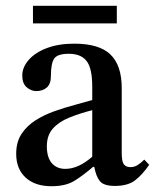

<svg xmlns="http://www.w3.org/2000/svg" viewBox="-20 -636 536 664"><path d="M158 8Q101 8 68.5 -22Q36 -52 36 -104Q36 -145 54.5 -173Q73 -201 103 -220Q133 -239 168.5 -251.5Q204 -264 238 -273Q272 -282 299 -290V-336Q299 -400 279.5 -425Q260 -450 218 -450Q179 -450 167.5 -433.5Q156 -417 156 -372Q156 -346 142 -333.5Q128 -321 105 -321Q88 -321 72.5 -334Q57 -347 57 -375Q57 -403 79 -428.5Q101 -454 141.5 -469.5Q182 -485 237 -485Q323 -485 362 -447.5Q401 -410 401 -331V-107Q401 -77 408.5 -67.5Q416 -58 431 -58Q445 -58 456.5 -65.5Q468 -73 479 -84L496 -66Q471 -30 446 -11.5Q421 7 377 7Q339 7 325.5 -9.5Q312 -26 306 -59H302Q267 -29 237 -10.5Q207 8 158 8ZM299 -94V-255Q256 -244 220 -229.5Q184 -215 163 -191.5Q142 -168 142 -130Q142 -92 159 -72Q176 -52 206 -52Q251 -52 299 -94ZM384 -555H94V-616H384Z"/></svg>

Font: STIX Two Text Medium
Style: Regular
Weight: 500
Designer: Ross Mills, John Hudson & Paul Hanslow, Tiro Typeworks Ltd; with prior portions MicroPress Inc., and Coen Hoffman.
Foundry: Tiro Typeworks Ltd
Version: Version 2.13 b171